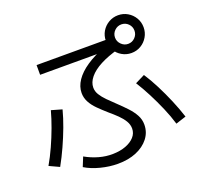

<svg xmlns="http://www.w3.org/2000/svg" viewBox="-150 -1024 1300 1243"><g transform="rotate(-20 500.0 -403.0)"><path d="M457 49Q400 49 339.5 33.5Q279 18 235 -9L261 -73Q305 -48 353 -34.5Q401 -21 449 -22Q499 -23 537.5 -37.5Q576 -52 598.5 -77Q621 -102 621 -135Q621 -162 606 -187Q591 -212 566.5 -236Q542 -260 511 -286Q478 -315 450.5 -342.5Q423 -370 407.5 -399.5Q392 -429 392 -462Q392 -506 420 -547.5Q448 -589 501 -625Q554 -661 630 -690L645 -665H180V-732H710V-648Q636 -628 583.5 -600.5Q531 -573 503 -539Q475 -505 475 -469Q475 -443 489.5 -419.5Q504 -396 528 -371.5Q552 -347 581 -320Q615 -288 643 -258Q671 -228 687.5 -197.5Q704 -167 704 -132Q704 -79 672 -38Q640 3 585 26Q530 49 457 49ZM29 -92Q58 -142 84 -199.5Q110 -257 131.5 -315.5Q153 -374 167 -426L240 -405Q226 -351 204 -292Q182 -233 155 -173.5Q128 -114 98 -60ZM901 -66Q884 -123 858.5 -182Q833 -241 804 -297.5Q775 -354 745 -401L811 -434Q842 -387 871.5 -329Q901 -271 927 -209.5Q953 -148 972 -89ZM785 -595Q750 -595 720 -612.5Q690 -630 672.5 -660Q655 -690 655 -725Q655 -761 672.5 -790.5Q690 -820 720 -837.5Q750 -855 785 -855Q821 -855 850.5 -837.5Q880 -820 897.5 -790.5Q915 -761 915 -725Q915 -690 897.5 -660Q880 -630 850.5 -612.5Q821 -595 785 -595ZM785 -658Q813 -658 832.5 -678Q852 -698 852 -725Q852 -753 832.5 -772.5Q813 -792 785 -792Q758 -792 738 -772.5Q718 -753 718 -725Q718 -698 738 -678Q758 -658 785 -658Z"/></g></svg>

Font: M PLUS 1
Style: Regular
Weight: 400
Designer: Coji Morishita
Foundry: UNDERFOREST DESIGN
Version: Version 1.001